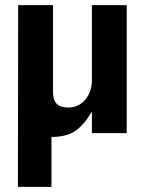

<svg xmlns="http://www.w3.org/2000/svg" viewBox="-20 -520 569 750"><path d="M51 -500H187V-161Q187 -130 201 -115Q215 -100 247 -100Q269 -100 286 -109Q303 -118 315 -133Q327 -148 333 -167Q339 -186 339 -207V-500H475V0H339V-85Q310 -34 275.5 -9.5Q241 15 181 15V210H50Z"/></svg>

Font: PostBus
Style: Regular
Weight: 400
Designer: Peter Wiegel
Version: Version 1.001